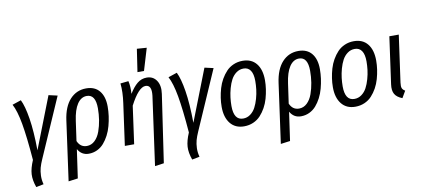

<svg xmlns="http://www.w3.org/2000/svg" viewBox="-85 -1104 3567 1627"><g transform="rotate(-10 1699.0 -290.0)"><path d="M109.9 -534.2Q137.7 -479 155.5 -367.7Q173.3 -256.3 174.8 -91.8L348.1 -536.1L423.8 -519L202.1 -12.2Q184.6 27.3 176.3 57.6Q168 87.9 166.7 125Q165.5 162.1 175.8 200.2L110.8 212.9Q88.4 150.4 91.3 99.6Q94.2 48.8 123 -18.1Q106.9 -220.2 86.4 -335.2Q65.9 -450.2 34.2 -508.8Z M671.4 -537.1Q746.1 -537.1 785.6 -488.5Q825.2 -439.9 825.2 -354Q825.2 -313.5 819.6 -272.2Q814 -231 802.7 -189.5Q791.5 -147.9 772.7 -111.8Q753.9 -75.7 729.7 -47.9Q705.6 -20 671.9 -3.9Q638.2 12.2 599.1 12.2Q537.1 12.2 505.4 -43.9L470.2 202.1L389.2 212.9L460 -298.8Q476.1 -415.5 532.2 -476.3Q588.4 -537.1 671.4 -537.1ZM594.2 -55.2Q633.3 -55.2 663.1 -83.5Q692.9 -111.8 709.2 -157.7Q725.6 -203.6 733.4 -253.2Q741.2 -302.7 741.2 -354Q741.2 -473.1 666 -473.1Q616.7 -473.1 583.7 -423.6Q550.8 -374 538.1 -280.8L514.2 -111.8Q538.6 -55.2 594.2 -55.2Z M1153.8 -793 1237.8 -787.1 1180.7 -597.2H1124.5ZM1132.8 212.9 1214.8 -378.9Q1225.6 -470.2 1170.9 -470.2Q1111.3 -470.2 1035.6 -324.2L990.7 0H910.6L960.4 -358.9Q974.1 -454.1 965.8 -527.8L1035.6 -535.2Q1046.9 -489.3 1042.5 -424.8Q1076.2 -480 1111.6 -509Q1147 -538.1 1192.9 -538.1Q1247.6 -538.1 1276.9 -494.4Q1306.2 -450.7 1295.9 -379.9L1210.4 202.1Z M1451.7 -534.2Q1479.5 -479 1497.3 -367.7Q1515.1 -256.3 1516.6 -91.8L1689.9 -536.1L1765.6 -519L1543.9 -12.2Q1526.4 27.3 1518.1 57.6Q1509.8 87.9 1508.5 125Q1507.3 162.1 1517.6 200.2L1452.6 212.9Q1430.2 150.4 1433.1 99.6Q1436 48.8 1464.8 -18.1Q1448.7 -220.2 1428.2 -335.2Q1407.7 -450.2 1376 -508.8Z M1936 12.2Q1859.9 12.2 1817.9 -40.3Q1775.9 -92.8 1775.9 -183.1Q1775.9 -221.2 1781.7 -260.7Q1787.6 -300.3 1799.3 -340.6Q1811 -380.9 1831.1 -415.8Q1851.1 -450.7 1876.7 -478Q1902.3 -505.4 1938.7 -521.2Q1975.1 -537.1 2017.6 -537.1Q2094.2 -537.1 2135.5 -485.6Q2176.8 -434.1 2176.8 -342.8Q2176.8 -305.2 2171.1 -266.1Q2165.5 -227.1 2154.1 -186.5Q2142.6 -146 2123 -110.8Q2103.5 -75.7 2077.9 -47.9Q2052.2 -20 2015.6 -3.9Q1979 12.2 1936 12.2ZM1939 -54.2Q1973.6 -54.2 2001.5 -74.7Q2029.3 -95.2 2046.1 -127Q2063 -158.7 2074.5 -199.5Q2085.9 -240.2 2090.3 -277.6Q2094.7 -314.9 2094.7 -350.1Q2094.7 -410.6 2074 -440.9Q2053.2 -471.2 2014.6 -471.2Q1979.5 -471.2 1951.7 -450.7Q1923.8 -430.2 1907 -398.7Q1890.1 -367.2 1878.9 -326.4Q1867.7 -285.6 1863.3 -248.5Q1858.9 -211.4 1858.9 -175.8Q1858.9 -54.2 1939 -54.2Z M2497.6 -537.1Q2572.3 -537.1 2611.8 -488.5Q2651.4 -439.9 2651.4 -354Q2651.4 -313.5 2645.8 -272.2Q2640.1 -231 2628.9 -189.5Q2617.7 -147.9 2598.9 -111.8Q2580.1 -75.7 2555.9 -47.9Q2531.7 -20 2498 -3.9Q2464.4 12.2 2425.3 12.2Q2363.3 12.2 2331.5 -43.9L2296.4 202.1L2215.3 212.9L2286.1 -298.8Q2302.2 -415.5 2358.4 -476.3Q2414.6 -537.1 2497.6 -537.1ZM2420.4 -55.2Q2459.5 -55.2 2489.3 -83.5Q2519 -111.8 2535.4 -157.7Q2551.8 -203.6 2559.6 -253.2Q2567.4 -302.7 2567.4 -354Q2567.4 -473.1 2492.2 -473.1Q2442.9 -473.1 2409.9 -423.6Q2377 -374 2364.3 -280.8L2340.3 -111.8Q2364.7 -55.2 2420.4 -55.2Z M2893.1 12.2Q2816.9 12.2 2774.9 -40.3Q2732.9 -92.8 2732.9 -183.1Q2732.9 -221.2 2738.8 -260.7Q2744.6 -300.3 2756.3 -340.6Q2768.1 -380.9 2788.1 -415.8Q2808.1 -450.7 2833.7 -478Q2859.4 -505.4 2895.8 -521.2Q2932.1 -537.1 2974.6 -537.1Q3051.3 -537.1 3092.5 -485.6Q3133.8 -434.1 3133.8 -342.8Q3133.8 -305.2 3128.2 -266.1Q3122.6 -227.1 3111.1 -186.5Q3099.6 -146 3080.1 -110.8Q3060.5 -75.7 3034.9 -47.9Q3009.3 -20 2972.7 -3.9Q2936 12.2 2893.1 12.2ZM2896 -54.2Q2930.7 -54.2 2958.5 -74.7Q2986.3 -95.2 3003.2 -127Q3020 -158.7 3031.5 -199.5Q3043 -240.2 3047.4 -277.6Q3051.8 -314.9 3051.8 -350.1Q3051.8 -410.6 3031 -440.9Q3010.3 -471.2 2971.7 -471.2Q2936.5 -471.2 2908.7 -450.7Q2880.9 -430.2 2864 -398.7Q2847.2 -367.2 2835.9 -326.4Q2824.7 -285.6 2820.3 -248.5Q2815.9 -211.4 2815.9 -175.8Q2815.9 -54.2 2896 -54.2Z M3360.4 -525.9 3304.2 -123Q3299.8 -90.8 3305.7 -75.4Q3311.5 -60.1 3331.5 -48.8L3297.4 9.8Q3250.5 -8.3 3233.2 -39.1Q3215.8 -69.8 3223.1 -122.1L3279.3 -525.9Z"/></g></svg>

Font: Fira Sans Compressed Book
Style: Italic
Weight: 350
Width: 3
Italic angle: -8°
Designer: Carrois Corporate & Edenspiekermann AG
Foundry: Carrois Corporate GbR & Edenspiekermann AG
Version: Version 4.203;PS 004.203;hotconv 1.0.88;makeotf.lib2.5.64775